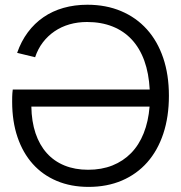

<svg xmlns="http://www.w3.org/2000/svg" viewBox="-20 -754 745 790"><path d="M344.5 15Q272 15 213.8 -9.5Q155.5 -34 114.8 -79.5Q74 -125 52 -189.8Q30 -254.5 30 -335.5Q30 -343 30.2 -356.2Q30.5 -369.5 32.5 -385.5H596Q592.5 -452.5 573.8 -504.2Q555 -556 522.2 -591.2Q489.5 -626.5 443 -645Q396.5 -663.5 338 -663.5Q300 -663.5 266 -653.8Q232 -644 204.5 -625.2Q177 -606.5 156.5 -579.8Q136 -553 124.5 -518.5L50.5 -536.5Q67 -584 94.5 -621Q122 -658 158.8 -683.2Q195.5 -708.5 241.2 -721.5Q287 -734.5 339.5 -734.5Q416.5 -734.5 478.5 -708.2Q540.5 -682 584.2 -633.5Q628 -585 651.5 -515.8Q675 -446.5 675 -360Q675 -273.5 652 -204.2Q629 -135 586 -86.2Q543 -37.5 481.8 -11.2Q420.5 15 344.5 15ZM109 -315.5Q110 -254 126.2 -205.8Q142.5 -157.5 172.5 -124Q202.5 -90.5 245.5 -73Q288.5 -55.5 342.5 -55.5Q398 -55.5 442.5 -73.2Q487 -91 519.5 -124.2Q552 -157.5 571.2 -205.8Q590.5 -254 595.5 -315.5Z"/></svg>

Font: Vela Sans
Style: Regular
Weight: 400
Designer: Principal design: Mikhail Sharanda - project Manrope.
Design modification: Ravid Balaliev
Foundry: Mikhail Sharanda
Version: Version 1.001